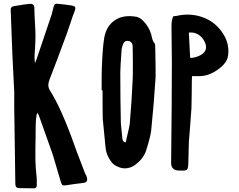

<svg xmlns="http://www.w3.org/2000/svg" viewBox="-20 -820 1294 1039"><path d="M160 199Q108 199 82 198Q63 197 63 175L57 -239V-323Q56 -356 52 -423Q48 -490 47 -524L38 -764Q36 -783 52 -786Q120 -798 139 -799Q166 -802 166 -776Q166 -751 169 -700Q172 -649 172 -624Q172 -599 169 -548Q167 -528 167 -511Q167 -497 169 -479Q171 -483 174.5 -491Q178 -499 179 -503L260 -743Q262 -750 265 -763Q268 -776 270 -783Q274 -796 279 -798.5Q284 -801 297 -799Q308 -798 330 -795.5Q352 -793 363 -791Q383 -788 386.5 -781.5Q390 -775 383 -757Q375 -738 362 -698Q349 -658 342 -639Q280 -471 247 -387Q235 -355 250 -331Q313 -232 385 -28Q395 1 416 54.5Q437 108 443 125L444 123Q444 124 446.5 130Q449 136 450 140Q458 166 431 170Q429 170 381 176Q377 177 369 178Q361 179 354.5 180Q348 181 342 182Q325 185 319 182Q313 179 309 164Q305 151 289.5 97.5Q274 44 265 15Q259 -4 190 -196Q187 -202 181 -210Q173 -181 173 -128Q173 -114 172.5 -74.5Q172 -35 171.5 -15.5Q171 4 171.5 35.5Q172 67 174 94Q176 121 179 147V183Q179 199 163 199Z M655 91Q637 91 616 81.5Q595 72 584 58Q555 21 551 -24L536 -177Q535 -194 535 -331H530Q530 -431 531 -451Q535 -557 543 -609Q553 -677 600 -709.5Q647 -742 719 -729Q738 -724 753 -709Q785 -678 798 -635Q799 -631 801 -622Q803 -613 804.5 -608Q806 -603 809 -596.5Q812 -590 817 -585Q820 -581 820 -567Q823 -416 822 -402Q813 -258 798 -113Q794 -80 771 -6Q756 41 706 76Q682 91 655 91ZM659 -49Q662 -55 664 -63L663 -62Q665 -72 670 -92.5Q675 -113 678.5 -129Q682 -145 683 -160Q693 -276 698 -391Q699 -391 699 -480L698 -568Q698 -593 676 -598Q653 -603 645 -578Q640 -566 638 -551Q631 -455 631 -428Q631 -290 634 -152Q635 -139 642 -71Q644 -52 659 -49ZM816 -587 819 -583 817 -585Z M947 103Q906 101 906 62Q906 -6 908 -144Q908 -160 908.5 -193Q909 -226 909 -243Q910 -322 910 -480Q910 -544 908 -672Q907 -713 918 -732L943 -735L944 -736Q1023 -751 1092 -720.5Q1161 -690 1198 -619Q1216 -583 1216 -543Q1216 -532 1214 -518Q1209 -481 1165 -448Q1108 -404 1046 -408H1019Q1019 -402 1018.5 -392.5Q1018 -383 1018 -379Q1018 -363 1017.5 -312.5Q1017 -262 1016 -235Q1014 -201 1009 -138.5Q1004 -76 1002 -52Q1001 -32 1000.5 8Q1000 48 999 68Q998 92 991.5 98Q985 104 962 103ZM1009 -507Q1026 -506 1047 -513.5Q1068 -521 1080 -532Q1095 -545 1095 -565Q1095 -571 1093 -579Q1085 -608 1061 -627.5Q1037 -647 1002 -644Z"/></svg>

Font: Because We Connect
Style: Regular
Weight: 400
Designer: Liz Wetzel, Aaron Williamson, Russ McMullin
Foundry: Red Hat
Version: Version 1.000